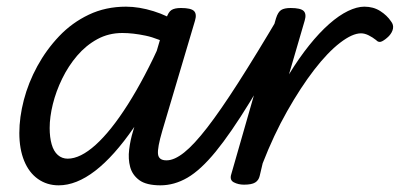

<svg xmlns="http://www.w3.org/2000/svg" viewBox="-20 -539 1199 576"><path d="M156 17Q121 17 94 -2Q67 -21 52.5 -56.5Q38 -92 38 -140Q38 -187 51.5 -239Q65 -291 92 -340.5Q119 -390 157.5 -430.5Q196 -471 246.5 -495Q297 -519 358 -519Q397 -519 440.5 -505.5Q484 -492 519 -468L503 -398Q455 -424 417 -432Q379 -440 347 -440Q306 -440 272 -421.5Q238 -403 211.5 -372Q185 -341 166.5 -303Q148 -265 138.5 -226.5Q129 -188 129 -155Q129 -127 135 -106Q141 -85 153.5 -74Q166 -63 183 -63Q221 -63 267 -104.5Q313 -146 363.5 -225.5Q414 -305 465 -418L500 -376Q442 -244 382 -157Q322 -70 265.5 -26.5Q209 17 156 17ZM462 17Q419 17 398 1.5Q377 -14 370.5 -38Q364 -62 367.5 -90.5Q371 -119 379 -145L479 -484Q485 -503 494.5 -509Q504 -515 523 -515Q553 -515 562 -506Q571 -497 565 -477L467 -147Q452 -96 454 -77Q456 -58 479 -58Q493 -58 500 -46.5Q507 -35 505.5 -20.5Q504 -6 493.5 5.5Q483 17 462 17Z M461 17Q447 17 440.5 5.5Q434 -6 435.5 -20.5Q437 -35 448 -46.5Q459 -58 480 -58Q503 -58 532.5 -81.5Q562 -105 601.5 -156Q641 -207 694.5 -290.5Q748 -374 819 -494Q827 -508 841.5 -506.5Q856 -505 865.5 -494.5Q875 -484 867 -471Q788 -328 730 -233.5Q672 -139 627 -84Q582 -29 542.5 -6Q503 17 461 17Z M712 15Q695 15 681.5 8Q668 1 674 -17L808 -484Q814 -503 823.5 -509Q833 -515 852 -515Q882 -515 891 -506Q900 -497 894 -477L847 -316Q877 -365 907.5 -403Q938 -441 967.5 -467Q997 -493 1024 -506Q1051 -519 1073 -519Q1100 -519 1120.5 -506Q1141 -493 1153 -475Q1161 -465 1159 -453.5Q1157 -442 1147 -431Q1136 -420 1126 -415Q1116 -410 1108 -419Q1098 -427 1086 -433Q1074 -439 1063 -439Q1037 -439 1000 -410.5Q963 -382 922.5 -329.5Q882 -277 841.5 -205.5Q801 -134 768 -49L759 -11Q756 2 745.5 8.5Q735 15 712 15Z"/></svg>

Font: Playwrite AU SA
Style: Regular
Weight: 400
Designer: Veronika Burian, José Scaglione
Foundry: TypeTogether
Version: Version 1.002